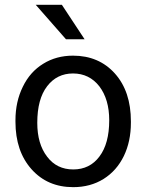

<svg xmlns="http://www.w3.org/2000/svg" viewBox="-20 -770 610 800"><path d="M237.8 -750H128.9L254.9 -606.4H332.5ZM44.4 -262.7C44.4 -180.7 66.9 -114.7 111.3 -64.9C155.8 -15.1 213.4 9.8 285.2 9.8C332.5 9.8 375 -1.5 411.6 -24.4C448.2 -47.4 476.1 -79.1 496.1 -120.1C515.6 -160.6 525.4 -207 525.4 -258.3V-264.6C525.4 -347.2 503.4 -413.6 459 -463.4C414.6 -513.2 356 -538.1 284.2 -538.1C237.8 -538.1 196.3 -526.9 160.2 -504.4C123.5 -481.9 95.2 -450.2 75.2 -408.7C54.7 -367.2 44.4 -320.8 44.4 -269ZM135.3 -258.3C135.3 -324.2 148.9 -375 176.3 -410.6C203.6 -446.3 239.7 -463.9 284.2 -463.9C329.6 -463.9 366.2 -445.8 394 -410.2C421.4 -374 435.1 -327.1 435.1 -269C435.1 -204.1 421.4 -153.8 394.5 -118.2C367.7 -82 331.1 -64 285.2 -64C239.7 -64 203.1 -81.5 176.3 -117.2C148.9 -152.8 135.3 -199.7 135.3 -258.3Z"/></svg>

Font: Roboto
Style: Regular
Weight: 400
Designer: Google
Version: Version 2.137; 2017